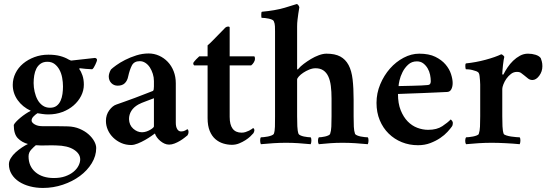

<svg xmlns="http://www.w3.org/2000/svg" viewBox="-20 -708 2710 948"><path d="M214 -403Q194 -403 180.5 -393.5Q167 -384 159.5 -369Q152 -354 149 -335.5Q146 -317 146 -298Q146 -277 151 -255Q156 -233 165.5 -215.5Q175 -198 190.5 -187Q206 -176 227 -176Q247 -176 259.5 -185.5Q272 -195 279 -210.5Q286 -226 288.5 -244.5Q291 -263 291 -281Q291 -302 287 -324Q283 -346 273.5 -363.5Q264 -381 249.5 -392Q235 -403 214 -403ZM157 9Q147 17 134 31Q121 45 121 64Q121 113 155 142Q189 171 246 171Q278 171 302 162.5Q326 154 342.5 140.5Q359 127 367.5 110.5Q376 94 376 79Q376 51 345 31Q314 11 257 10Q234 9 208 10Q182 11 157 9ZM219 -438Q252 -438 276.5 -431.5Q301 -425 319 -414Q327 -410 328 -410Q329 -410 329.5 -409.5Q330 -409 332 -409L449 -422Q459 -420 459 -412Q459 -409 456.5 -402.5Q454 -396 450.5 -388.5Q447 -381 443 -374.5Q439 -368 435 -366Q418 -367 403 -368Q388 -369 376 -371Q371 -371 371 -368Q380 -356 387 -336Q394 -316 394 -290Q394 -261 380.5 -234.5Q367 -208 343.5 -187.5Q320 -167 288 -155Q256 -143 218 -143Q205 -143 190.5 -145Q176 -147 165 -149Q154 -142 145 -132.5Q136 -123 136 -113Q136 -103 151 -94Q166 -85 189 -85Q200 -85 217 -85Q234 -85 252.5 -85Q271 -85 288 -84.5Q305 -84 315 -84Q347 -83 373 -72Q399 -61 417 -45Q435 -29 445 -11Q455 7 455 23Q455 62 433 98Q411 134 374.5 161Q338 188 290.5 204Q243 220 192 220Q158 220 127.5 212Q97 204 74 189Q51 174 37.5 152Q24 130 24 103Q24 88 33.5 72.5Q43 57 57.5 44Q72 31 88.5 20Q105 9 118 3Q88 -5 68 -25.5Q48 -46 48 -91Q51 -98 60 -107.5Q69 -117 81 -127Q93 -137 106.5 -146Q120 -155 132 -161Q91 -180 67 -214Q43 -248 43 -289Q43 -319 56.5 -346.5Q70 -374 94 -394Q118 -414 150 -426Q182 -438 219 -438Z M681 -55Q692 -55 702.5 -58.5Q713 -62 721.5 -67Q730 -72 735 -76.5Q740 -81 740 -84V-223Q723 -216 700.5 -208Q678 -200 663 -192Q640 -179 628.5 -160.5Q617 -142 617 -120Q618 -90 638 -72.5Q658 -55 681 -55ZM628 8Q601 8 578.5 -2Q556 -12 539 -28.5Q522 -45 512.5 -66.5Q503 -88 503 -111Q503 -141 519.5 -163.5Q536 -186 555 -192Q572 -198 596 -206.5Q620 -215 645.5 -224.5Q671 -234 695 -243.5Q719 -253 735 -259Q738 -261 739 -267Q740 -273 740 -281V-308Q740 -326 734.5 -343.5Q729 -361 720 -375Q711 -389 698 -397.5Q685 -406 670 -406Q642 -406 631 -384.5Q620 -363 613 -331Q609 -310 596.5 -297.5Q584 -285 561 -285Q542 -285 529.5 -298Q517 -311 517 -331Q517 -338 520 -347.5Q523 -357 528 -365Q535 -372 553.5 -385.5Q572 -399 597.5 -412Q623 -425 653 -434.5Q683 -444 714 -444Q741 -444 765.5 -433Q790 -422 808.5 -402.5Q827 -383 837.5 -356Q848 -329 848 -297V-102Q848 -82 855 -70.5Q862 -59 874 -59Q886 -59 894 -63.5Q902 -68 905 -70Q908 -69 909.5 -65Q911 -61 911 -57Q911 -48 906 -40Q901 -36 891 -28Q881 -20 868.5 -12.5Q856 -5 842 0.5Q828 6 815 6Q803 6 792 1Q781 -4 771.5 -12Q762 -20 755 -29.5Q748 -39 745 -49Q741 -46 727.5 -36.5Q714 -27 696.5 -17Q679 -7 660.5 0.5Q642 8 628 8Z M1234 -430Q1237 -430 1238 -426Q1239 -422 1239 -417Q1239 -410 1233.5 -400.5Q1228 -391 1220 -385H1114V-131Q1114 -53 1173 -53Q1183 -53 1192.5 -56Q1202 -59 1210 -63Q1218 -67 1223.5 -71Q1229 -75 1230 -76Q1232 -75 1234 -72Q1236 -69 1236 -65Q1236 -61 1233.5 -55Q1231 -49 1229 -48Q1225 -43 1215.5 -34Q1206 -25 1192 -16Q1178 -7 1161 0Q1144 7 1125 7Q1104 7 1082.5 0.5Q1061 -6 1043.5 -21Q1026 -36 1015.5 -61.5Q1005 -87 1005 -125V-385H939Q936 -387 935 -390.5Q934 -394 934 -397Q939 -405 948.5 -415Q958 -425 964 -430H1005V-484Q1017 -494 1029 -506.5Q1041 -519 1053 -531Q1065 -543 1075.5 -554Q1086 -565 1093 -572Q1100 -577 1106.5 -577Q1113 -577 1114 -573V-430Z M1592 -443Q1634 -443 1660 -429Q1686 -415 1701 -387Q1716 -359 1721 -316Q1726 -273 1726 -216V-133Q1726 -104 1727 -82.5Q1728 -61 1733 -47Q1735 -43 1743 -39.5Q1751 -36 1761 -34Q1771 -32 1781 -31Q1791 -30 1796 -30Q1800 -24 1799.5 -13Q1799 -2 1796 4Q1766 1 1734 -1Q1702 -3 1671 -3Q1640 -3 1611.5 -1Q1583 1 1554 4Q1550 -2 1550 -13Q1550 -24 1554 -30Q1559 -30 1567.5 -31Q1576 -32 1585 -34Q1594 -36 1601.5 -39.5Q1609 -43 1610 -47Q1615 -61 1616 -83Q1617 -105 1617 -134V-221Q1617 -256 1613.5 -283.5Q1610 -311 1601 -330.5Q1592 -350 1576.5 -360.5Q1561 -371 1538 -371Q1523 -371 1507 -364.5Q1491 -358 1477.5 -349Q1464 -340 1455.5 -330.5Q1447 -321 1447 -315V-134Q1447 -108 1448 -84.5Q1449 -61 1454 -47Q1456 -43 1463.5 -39.5Q1471 -36 1480.5 -34Q1490 -32 1499.5 -31Q1509 -30 1514 -30Q1518 -24 1517.5 -13Q1517 -2 1514 4Q1484 1 1453.5 -1Q1423 -3 1392 -3Q1362 -3 1330 -1Q1298 1 1268 4Q1265 -2 1264.5 -13Q1264 -24 1268 -30Q1273 -30 1283 -31Q1293 -32 1303 -34Q1313 -36 1321.5 -39.5Q1330 -43 1332 -47Q1337 -61 1337.5 -82.5Q1338 -104 1338 -133V-554Q1338 -565 1337.5 -578.5Q1337 -592 1332 -603Q1330 -608 1323 -611Q1316 -614 1307 -616Q1298 -618 1288.5 -619Q1279 -620 1272 -620Q1271 -620 1270.5 -624.5Q1270 -629 1270 -634Q1270 -639 1270.5 -644Q1271 -649 1273 -650Q1339 -656 1385 -669.5Q1431 -683 1445 -688Q1449 -688 1453 -682.5Q1457 -677 1458 -672Q1455 -657 1453 -641Q1451 -627 1449 -610.5Q1447 -594 1447 -577V-369Q1447 -366 1449 -365Q1452 -365 1454 -369Q1463 -380 1479.5 -392.5Q1496 -405 1515 -416.5Q1534 -428 1554.5 -435.5Q1575 -443 1592 -443Z M2038 -405Q2013 -405 1995.5 -389Q1978 -373 1967.5 -352Q1957 -331 1952.5 -311Q1948 -291 1948 -283Q1951 -283 1971 -283.5Q1991 -284 2015 -284.5Q2039 -285 2061 -286Q2083 -287 2090 -288Q2107 -288 2107 -307Q2107 -322 2103.5 -339Q2100 -356 2091.5 -370.5Q2083 -385 2070 -395Q2057 -405 2038 -405ZM2050 -443Q2098 -443 2129.5 -427.5Q2161 -412 2180 -389.5Q2199 -367 2207 -342Q2215 -317 2215 -298Q2215 -280 2208.5 -267.5Q2202 -255 2189 -254Q2169 -253 2135.5 -251.5Q2102 -250 2066 -248.5Q2030 -247 1997 -246Q1964 -245 1945 -244Q1945 -197 1958.5 -163.5Q1972 -130 1993 -108.5Q2014 -87 2040.5 -77Q2067 -67 2094 -67Q2137 -67 2164 -85Q2191 -103 2205 -118Q2208 -117 2212 -111.5Q2216 -106 2216 -101Q2216 -90 2211 -83Q2204 -73 2189.5 -57Q2175 -41 2153.5 -26.5Q2132 -12 2104.5 -1.5Q2077 9 2044 9Q2001 9 1964 -6Q1927 -21 1899 -48.5Q1871 -76 1855 -114.5Q1839 -153 1839 -200Q1839 -248 1857.5 -292Q1876 -336 1905.5 -369.5Q1935 -403 1973 -423Q2011 -443 2050 -443Z M2587 -443Q2607 -443 2624.5 -437.5Q2642 -432 2650 -421Q2652 -416 2655 -405.5Q2658 -395 2658 -381Q2658 -355 2642.5 -334Q2627 -313 2609 -313Q2596 -313 2586.5 -321Q2577 -329 2568 -336Q2560 -342 2553 -347.5Q2546 -353 2532 -353Q2516 -353 2503 -343Q2490 -333 2480.5 -319.5Q2471 -306 2465.5 -291.5Q2460 -277 2460 -269V-134Q2460 -108 2461 -84.5Q2462 -61 2467 -47Q2469 -43 2479.5 -39.5Q2490 -36 2503 -34Q2516 -32 2528.5 -31Q2541 -30 2546 -30Q2550 -24 2549.5 -13Q2549 -2 2546 4Q2516 1 2477 -1Q2438 -3 2408 -3Q2377 -3 2343.5 -1Q2310 1 2281 4Q2277 -2 2277 -13Q2277 -24 2281 -30Q2286 -30 2295.5 -31Q2305 -32 2315.5 -34Q2326 -36 2334.5 -39.5Q2343 -43 2344 -47Q2349 -61 2350 -83Q2351 -105 2351 -134V-277Q2351 -281 2351 -290.5Q2351 -300 2350 -311Q2349 -322 2348 -332Q2347 -342 2344 -347Q2341 -353 2331.5 -356.5Q2322 -360 2311.5 -362.5Q2301 -365 2292 -365.5Q2283 -366 2280 -366Q2278 -370 2277.5 -381.5Q2277 -393 2281 -395Q2330 -400 2378 -413Q2426 -426 2455 -440Q2460 -439 2465 -434Q2470 -429 2470 -427Q2469 -424 2467 -412.5Q2465 -401 2463.5 -387Q2462 -373 2461 -360.5Q2460 -348 2460 -343Q2460 -340 2462.5 -339.5Q2465 -339 2466 -341Q2474 -357 2486 -375Q2498 -393 2513.5 -408Q2529 -423 2547.5 -433Q2566 -443 2587 -443Z"/></svg>

Font: Vermiglione SemiBold
Style: Regular
Weight: 600
Version: Version 1.000